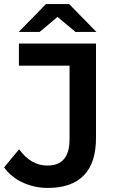

<svg xmlns="http://www.w3.org/2000/svg" viewBox="-33 -914 580 944"><path d="M203 10Q137 10 80 -16Q23 -42 -13 -91L61 -180Q119 -100 200 -100Q309 -100 309 -229V-591H60V-700H439V-236Q439 -112 378.5 -51Q318 10 203 10ZM59 -757 193 -894H307L441 -757H338L250 -831L162 -757Z"/></svg>

Font: Montserrat SemiBold
Style: Regular
Weight: 600
Designer: Julieta Ulanovsky
Foundry: Julieta Ulanovsky
Version: Version 9.000; ttfautohint (v1.8.4.7-5d5b)